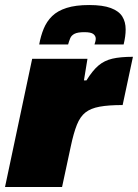

<svg xmlns="http://www.w3.org/2000/svg" viewBox="-23 -744 549 764"><path d="M-3 0 105 -510H325L311 -424H321Q345 -463 368.5 -483Q392 -503 424 -510.5Q456 -518 506 -518L465 -326Q409 -326 373.5 -319.5Q338 -313 317 -296.5Q296 -280 283 -247.5Q270 -215 259 -163L224 0ZM133 -567Q139 -601 151 -630Q163 -659 184.5 -680Q206 -701 242 -712.5Q278 -724 332 -724Q386 -724 418 -712Q450 -700 463.5 -678.5Q477 -657 477 -627Q477 -613 475 -598.5Q473 -584 469 -567H353Q355 -573 356.5 -579Q358 -585 358 -590Q358 -601 348.5 -608.5Q339 -616 313 -616Q286 -616 273.5 -609.5Q261 -603 256.5 -592Q252 -581 248 -567Z"/></svg>

Font: Saira SemiExpanded Black
Style: Italic
Weight: 900
Width: 6
Italic angle: -12°
Designer: Hector Gatti with collaboration of the Omnibus-Type team
Foundry: Omnibus-Type
Version: Version 1.101